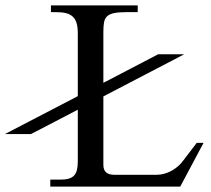

<svg xmlns="http://www.w3.org/2000/svg" viewBox="-165 -692 781 712"><path d="M516.1 -490.7V-489.7L218.3 -334.5V-80.6Q218.3 -43.9 257.8 -43.9H416Q440.9 -43.9 464.6 -55.4Q488.3 -66.9 505.4 -85.4Q515.1 -96.7 530 -116.9Q544.9 -137.2 564.5 -162.1H589.8L503.4 0H21.5V-25.9H58.6Q77.6 -25.9 90.1 -29.5Q102.5 -33.2 109.9 -41.3Q117.2 -49.3 120.4 -62.3Q123.5 -75.2 123.5 -93.8V-285.2Q81.1 -263.2 36.9 -240Q-7.3 -216.8 -50.3 -194.8H-145V-195.8L123.5 -335.4V-567.9Q123.5 -590.8 119.1 -606Q114.7 -621.1 105 -630.1Q95.2 -639.2 80.1 -643.1Q64.9 -647 43 -647H23.9V-671.9H345.7V-647H303.7Q274.4 -647 257.3 -643.3Q240.2 -639.6 231.7 -631.1Q223.1 -622.6 220.7 -608.6Q218.3 -594.7 218.3 -574.7V-384.8Q268.6 -411.1 319.8 -437.7Q371.1 -464.4 421.4 -490.7Z"/></svg>

Font: HM XNiloofar
Style: Regular
Weight: 400
Designer: Hossein Movahhedian
Version: Version 2.8, 2015